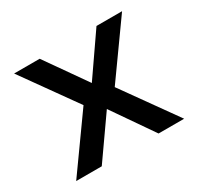

<svg xmlns="http://www.w3.org/2000/svg" viewBox="-113 -632 793 767"><g transform="rotate(-30 283.0 -248.0)"><path d="M34 0 211 -248 34 -496H152L284 -308L414 -496H532L355 -248L532 0H414L284 -188L152 0Z"/></g></svg>

Font: Host Grotesk Light Medium
Style: Regular
Weight: 500
Version: Version 1.003